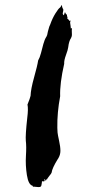

<svg xmlns="http://www.w3.org/2000/svg" viewBox="-20 -729 364 772"><path d="M269.5 -616.2Q268.6 -612.4 268.6 -606.2Q268.6 -600 269 -594.8Q269.5 -589.5 268.6 -583.8Q267.6 -580 265.7 -576.2Q257.1 -563.8 254.3 -539Q253.3 -529.5 245.2 -507.6Q237.1 -485.7 238.1 -472.4Q220 -393.3 221.9 -341.9Q209.5 -276.2 210.5 -215.2Q210.5 -205.7 211.4 -196.2Q212.4 -186.7 217.6 -162.9Q222.9 -139 222.9 -122.4Q222.9 -105.7 213.3 -90.5L212.4 -89.5Q189.5 -52.4 187.6 -35.2Q186.7 -31.4 178.1 -21.4Q169.5 -11.4 168.6 -5.7L166.7 -7.6L164.8 -8.6V-5.7L165.7 -2.9Q163.8 -1.9 161.9 -4.8Q161.9 -7.6 159 -9.5Q158.1 -7.6 159 -4.8Q160 -1.9 158.6 -0.5Q157.1 1 152.9 0Q148.6 -1 148.6 1Q148.6 1.9 148.1 7.1Q147.6 12.4 146.2 17.1Q144.8 21.9 140 22.9Q135.2 23.8 125.2 22.4Q115.2 21 111.4 21.9L112.4 20Q112.4 19 111.4 18.1Q94.3 14.3 88.1 -25.2Q81.9 -64.8 84.3 -102.9Q86.7 -141 83.8 -162.9Q81.9 -184.8 89.5 -254.3Q94.3 -291.4 90.5 -308.6Q101 -334.3 102.9 -343.8Q103.8 -370.5 117.1 -418.1Q130.5 -465.7 133.3 -485.7Q140 -497.1 144.8 -515.7Q149.5 -534.3 154.3 -551.9Q159 -569.5 166.7 -581.9L167.6 -582.9Q167.6 -584.8 169.5 -587.6Q171.4 -600 178.1 -621.9Q180 -627.6 181.9 -630.5Q190.5 -655.2 202.9 -675.2Q215.2 -695.2 221.9 -699Q225.7 -702.9 226.7 -708.6Q228.6 -708.6 229.5 -703.8L230.5 -699Q230.5 -700 231.4 -697.1Q233.3 -692.4 234.3 -692.4Q235.2 -686.7 232.9 -679Q230.5 -671.4 237.1 -667.6Q237.1 -669.5 238.1 -671.9Q239 -674.3 239.5 -675.7Q240 -677.1 240 -679Q244.8 -678.1 243.8 -674.3L246.7 -671.4L249.5 -669.5Q248.6 -663.8 250.5 -661.9Q252.4 -660 250.5 -654.3L254.3 -651.4H253.3Q256.2 -650.5 256.2 -649.5Q258.1 -647.6 259 -644.8Q261.9 -645.7 263.8 -646.7Q262.9 -641.9 261.9 -638.1Q262.9 -632.4 263.8 -624.8Q263.8 -621 264.8 -614.3Q266.7 -615.2 269.5 -616.2Z"/></svg>

Font: KAZYinfo
Style: Bold
Weight: 700
Designer: emmanuel didier
Foundry: emmanuel didier
Version: Version 001.000